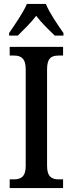

<svg xmlns="http://www.w3.org/2000/svg" viewBox="-20 -951 367 971"><path d="M26 -784V-771H70C99 -800 137 -836 163 -871C189 -836 228 -799 257 -771H301V-784C274 -822 230 -886 212 -931H116C97 -886 52 -822 26 -784ZM29 0H299V-44H277C243 -44 218 -56 218 -112V-601C218 -659 242 -670 277 -670H299V-714H29V-670H51C83 -670 110 -659 110 -601V-111C110 -55 83 -44 51 -44H29Z"/></svg>

Font: Noto Serif Sinhala Condensed Medium
Style: Regular
Weight: 500
Width: 3
Designer: Jelle Bosma - Monotype Design Team
Foundry: Monotype Imaging Inc.
Version: Version 2.007